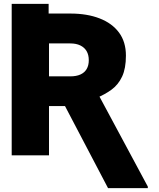

<svg xmlns="http://www.w3.org/2000/svg" viewBox="-20 -797 818 985"><path d="M40 -677.7V-777.3H229.5V-677.7ZM40 -727.5H340.8Q426.8 -727.5 491 -702.6Q555.2 -677.7 590.6 -629.9Q626 -582 626 -511.7Q626 -445.8 606.4 -404.1Q586.9 -362.3 552 -336.9Q517.1 -311.5 471.7 -293L406.2 -252.9H157.2L156.2 -405.3H340.8Q371.6 -405.3 392.6 -414.8Q413.6 -424.3 424.6 -442.9Q435.5 -461.4 435.5 -488.3Q435.5 -515.6 424.3 -534.7Q413.1 -553.7 391.8 -564Q370.6 -574.2 340.8 -574.2H231.4V0H40ZM534.2 168 282.2 -312.5H484.4L738.3 160.2V168Z"/></svg>

Font: Inter 28pt Black
Style: Regular
Weight: 900
Designer: Rasmus Andersson
Foundry: rsms
Version: Version 4.001;git-66647c0bb